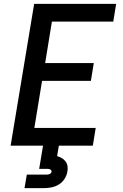

<svg xmlns="http://www.w3.org/2000/svg" viewBox="-20 -755 640 995"><path d="M35 0 157 -735H582L567 -643H249L214 -428H466L451 -336H198L158 -92H476L461 0ZM107 220 119 150H219Q223 150 227.5 149.5Q232 149 236 147.5Q240 146 243.5 142.5Q247 139 247 135Q248 131 245.5 127.5Q243 124 239.5 122.5Q236 121 232 120.5Q228 120 224 120H183L203 0H285L276 54Q289 58 300.5 64.5Q312 71 320 82Q328 93 330 107Q332 121 329 135Q326 154 314.5 172Q303 190 285 201Q267 212 247 216Q227 220 207 220Z"/></svg>

Font: Iosevka Curly SmBdExObl
Style: Regular
Weight: 600
Width: 7
Italic angle: -9°
Monospace: yes
Designer: Belleve Invis
Foundry: Belleve Invis
Version: Version 11.1.0; ttfautohint (v1.8.3)